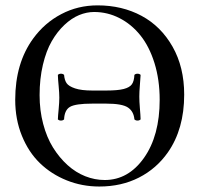

<svg xmlns="http://www.w3.org/2000/svg" viewBox="-20 -678 735 708"><path d="M320.3 -344.2H371.6Q414.6 -344.2 436.3 -349.9Q458 -355.5 466.3 -367.2Q474.6 -378.9 475.6 -401.9Q480 -406.2 487.1 -406.2Q494.1 -406.2 498.5 -401.9Q498 -389.6 495.8 -364.3Q493.7 -338.9 493.7 -321.8Q493.7 -304.2 495.8 -279.1Q498 -253.9 498.5 -237.8Q494.1 -233.4 487.1 -233.4Q480 -233.4 475.6 -237.8Q473.1 -267.1 451.9 -281.5Q430.7 -295.9 371.6 -295.9H320.3Q258.3 -295.9 238 -283.9Q217.8 -272 216.3 -237.8Q211.9 -233.4 204.8 -233.4Q197.8 -233.4 193.4 -237.8Q193.8 -250.5 196.3 -275.6Q198.7 -300.8 198.7 -317.9Q198.7 -335 196.3 -360.4Q193.8 -385.7 193.4 -401.9Q197.8 -406.2 204.8 -406.2Q211.9 -406.2 216.3 -401.9Q217.8 -382.8 225.6 -371.3Q233.4 -359.9 256.6 -352.1Q279.8 -344.2 320.3 -344.2ZM327.1 -633.8Q299.3 -633.8 271.5 -622.3Q243.7 -610.8 217.3 -585.9Q190.9 -561 170.7 -525.9Q150.4 -490.7 138.2 -439.2Q126 -387.7 126 -327.1Q126 -271 139.2 -221.2Q152.3 -171.4 175.5 -134Q198.7 -96.7 229 -69.3Q259.3 -42 294.4 -28.1Q329.6 -14.2 366.2 -14.2Q453.1 -14.2 511 -95.9Q568.8 -177.7 568.8 -310.1Q568.8 -383.8 549.6 -445.6Q530.3 -507.3 497.3 -548.1Q464.4 -588.9 420.4 -611.3Q376.5 -633.8 327.1 -633.8ZM659.2 -329.1Q659.2 -202.1 599.1 -116.2Q557.1 -56.2 492.4 -23.2Q427.7 9.8 346.2 9.8Q282.7 9.8 226.1 -12.9Q169.4 -35.6 127.4 -76.2Q85.4 -116.7 60.8 -177.2Q36.1 -237.8 36.1 -310.1Q36.1 -445.3 102.5 -536.1Q144.5 -593.8 206.1 -626Q267.1 -658.2 339.8 -658.2Q430.2 -658.2 502 -619.6Q573.7 -581.1 616.5 -505.6Q659.2 -430.2 659.2 -329.1Z"/></svg>

Font: Linux Libertine Display G
Style: Regular
Weight: 400
Designer: Philipp H. Poll
Foundry: Philipp H. Poll
Version: Version 5.0.9